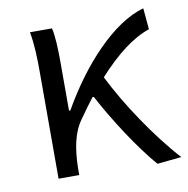

<svg xmlns="http://www.w3.org/2000/svg" viewBox="-68 -620 681 695"><g transform="rotate(-10 272.5 -272.5)"><path d="M456 9 545 0C462 -91 372 -226 319 -333C387 -408 450 -456 510 -476L503 -554C389 -523 265 -388 179 -236H174V-415C174 -462 172 -512 165 -540H84C93 -493 94 -438 94 -395V0H170V-28C172 -97 182 -154 214 -198C233 -225 251 -250 269 -273C322 -173 396 -60 456 9Z"/></g></svg>

Font: ChiuKong Gothic CL Normal
Style: Regular
Weight: 350
Designer: Ryoko NISHIZUKA 西塚涼子 (kana, bopomofo & ideographs); Paul D. Hunt (Latin, Greek & Cyrillic); Sandoll Communications 산돌커뮤니
Foundry: Adobe
Version: Version 1.300